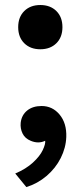

<svg xmlns="http://www.w3.org/2000/svg" viewBox="-20 -562 332 781"><path d="M163.8 10.6Q136.8 23.8 105.6 11Q81.6 1.4 71.7 -19.1Q61.8 -39.6 64.2 -62.8Q67.8 -94 90.5 -112.4Q113.2 -130.8 149.2 -130.8Q193.6 -130.8 222.6 -95.7Q251.6 -60.6 249.6 -4.6Q248 39.2 227 80.9Q206 122.6 169.3 153.8Q132.6 185 87.2 199L42 143.8Q85.4 125.4 113.8 99.4Q142.2 73.4 153.9 48.5Q165.6 23.6 163.8 10.6ZM54 -451.6Q54 -492.6 78.7 -517.1Q103.4 -541.6 144 -541.6Q184.6 -541.6 209.3 -517.1Q234 -492.6 234 -451.6Q234 -410.6 209.3 -386.1Q184.6 -361.6 144 -361.6Q103.4 -361.6 78.7 -386.1Q54 -410.6 54 -451.6Z"/></svg>

Font: Easer Grotesk Variable
Style: Regular
Weight: 400
Designer: Boardeaser, Bonnie Shaver-Troup, Thomas Jockin
Foundry: Lexend
Version: Version 1.001;Glyphs 3.1.2 (3151)